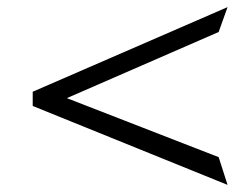

<svg xmlns="http://www.w3.org/2000/svg" viewBox="-20 -590 706 540"><path d="M620 -570 72 -332V-292L620 -70L595 -148L168 -314L595 -500Z"/></svg>

Font: Philokalia
Style: Regular
Weight: 400
Version: Version 001.010